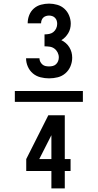

<svg xmlns="http://www.w3.org/2000/svg" viewBox="-20 -873 540 1061"><path d="M251 -440Q227 -440 203.5 -446Q180 -452 162 -467Q144 -482 134 -504.5Q124 -527 124 -551H198Q198 -541 202.5 -532Q207 -523 214.5 -516.5Q222 -510 231.5 -508Q241 -506 251 -506Q262 -506 272 -508.5Q282 -511 289.5 -518Q297 -525 301 -535Q305 -545 305 -556Q305 -570 298.5 -583Q292 -596 280.5 -604.5Q269 -613 254.5 -615Q240 -617 226 -617V-683Q239 -683 252 -685.5Q265 -688 275 -696Q285 -704 290.5 -716Q296 -728 296 -741Q296 -750 293.5 -758.5Q291 -767 284.5 -774Q278 -781 269 -784Q260 -787 251 -787Q243 -787 234.5 -784.5Q226 -782 219.5 -776Q213 -770 210 -761.5Q207 -753 207 -745Q207 -745 207 -744.5Q207 -744 207 -744H133Q133 -745 133 -745Q133 -745 133 -745Q133 -768 141.5 -789.5Q150 -811 167 -826Q184 -841 206.5 -847Q229 -853 251 -853Q274 -853 296.5 -846.5Q319 -840 336 -824.5Q353 -809 362 -787Q371 -765 371 -742Q371 -728 367.5 -714.5Q364 -701 357 -689.5Q350 -678 340.5 -668Q331 -658 319 -651Q332 -645 343.5 -635Q355 -625 363 -612Q371 -599 375 -584.5Q379 -570 379 -554Q379 -530 369.5 -507Q360 -484 341.5 -468Q323 -452 299.5 -446Q276 -440 251 -440ZM62 -310V-370H438V-310ZM264 168V72H125V6L247 -236H338V6H370V72H338V168ZM197 6H264V-126Z"/></svg>

Font: Iosevka SS04 Medium
Style: Regular
Weight: 500
Monospace: yes
Designer: Belleve Invis
Foundry: Belleve Invis
Version: Version 19.0.0; ttfautohint (v1.8.4)